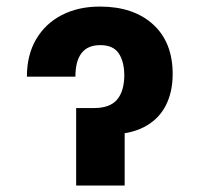

<svg xmlns="http://www.w3.org/2000/svg" viewBox="-20 -573 616 593"><path d="M63.1 -336.3Q63.1 -403.1 91.5 -451.6Q119.9 -500.1 170.7 -526.4Q221.5 -552.7 288.5 -552.7Q392.3 -552.7 452.8 -497.6Q513.3 -442.5 513.3 -344.3Q513.3 -287.6 491.2 -245.6Q469.1 -203.6 425 -180.7Q381 -157.7 314.3 -157.2H238.7V-239.3H270.7Q319.4 -239.3 341.5 -265.2Q363.6 -291.2 363.9 -340.6Q363.6 -383.5 346.5 -408.5Q329.5 -433.6 289.8 -433.6Q250.7 -433.6 231.8 -408.9Q212.9 -384.3 212.9 -336.3ZM215.2 -239.3H365V0H215.2Z"/></svg>

Font: GitLab Sans
Style: Regular
Weight: 400
Designer: Rasmus Andersson
Foundry: Modifications by GitLab B.V., manufactured by rsms
Version: Version 4.000;git-c8fb6b7